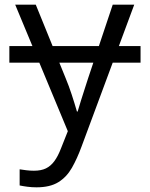

<svg xmlns="http://www.w3.org/2000/svg" viewBox="-20 -556 640 821"><path d="M20 -288V-359H581V-288ZM136 245Q116 245 97 242.5Q78 240 64 237V168Q76 170 92.5 172Q109 174 125 174Q156 174 176.5 164Q197 154 212.5 133Q228 112 241 78L270 5L45 -536H133L261 -221Q274 -190 286.5 -152Q299 -114 309 -79H312Q319 -104 327 -128.5Q335 -153 342.5 -177Q350 -201 357 -222L462 -536H554L329 70Q310 122 287.5 161.5Q265 201 229.5 223Q194 245 136 245Z"/></svg>

Font: Noto Sans Mono
Style: Regular
Weight: 400
Designer: Monotype Design Team
Foundry: Monotype Imaging Inc.
Version: Version 2.014